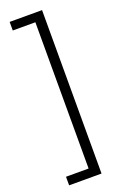

<svg xmlns="http://www.w3.org/2000/svg" viewBox="-176 -864 650 1030"><g transform="rotate(-20 149.0 -349.5)"><path d="M28 117V68H157V-767H28V-816H213V117Z"/></g></svg>

Font: Chakra Petch Light
Style: Regular
Weight: 300
Designer: Katatrad Aksorn Co.,Ltd.
Foundry: Cadson Demak Co.,Ltd.
Version: Version 1.000; ttfautohint (v1.6)